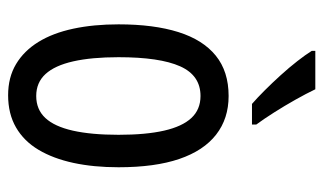

<svg xmlns="http://www.w3.org/2000/svg" viewBox="-186 -620 816 485"><g transform="rotate(90 222.5 -378.0)"><path d="M403 -269Q403 -206 392 -155Q381 -104 359 -67Q337 -30 302.5 -10Q268 10 221 10Q176 10 142.5 -10Q109 -30 86.5 -66.5Q64 -103 53 -154.5Q42 -206 42 -269Q42 -358 61.5 -420Q81 -482 121 -514.5Q161 -547 223 -547Q280 -547 320.5 -515.5Q361 -484 382 -422.5Q403 -361 403 -269ZM125 -269Q125 -201 135.5 -154.5Q146 -108 167.5 -84.5Q189 -61 223 -61Q257 -61 278.5 -84Q300 -107 310.5 -153.5Q321 -200 321 -269Q321 -338 310.5 -384Q300 -430 278.5 -453Q257 -476 223 -476Q171 -476 148 -424.5Q125 -373 125 -269ZM206 -766Q217 -743 232.5 -715.5Q248 -688 264.5 -662Q281 -636 295 -617V-606H243Q228 -619 209 -638Q190 -657 170.5 -678.5Q151 -700 135 -720.5Q119 -741 109 -757V-766Z"/></g></svg>

Font: Noto Sans ExtraCondensed
Style: Regular
Weight: 400
Width: 2
Designer: Monotype Design Team
Foundry: Monotype Imaging Inc.
Version: Version 2.013